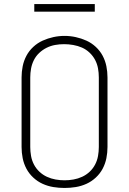

<svg xmlns="http://www.w3.org/2000/svg" viewBox="-20 -924 640 952"><path d="M300 8Q272 8 244.5 3.5Q217 -1 191.5 -12.5Q166 -24 145 -43.5Q124 -63 111 -87.5Q98 -112 92.5 -139.5Q87 -167 87 -195V-540Q87 -568 92.5 -595.5Q98 -623 111 -647.5Q124 -672 145 -691.5Q166 -711 191.5 -722.5Q217 -734 244.5 -740Q272 -746 300 -746Q328 -746 355.5 -740Q383 -734 408.5 -722.5Q434 -711 455 -691.5Q476 -672 489 -647.5Q502 -623 507.5 -595.5Q513 -568 513 -540V-195Q513 -167 507.5 -139.5Q502 -112 489 -87.5Q476 -63 455 -43.5Q434 -24 408.5 -12.5Q383 -1 355.5 3.5Q328 8 300 8ZM300 -30Q322 -30 344.5 -34Q367 -38 387.5 -47.5Q408 -57 424.5 -72.5Q441 -88 451.5 -108Q462 -128 466 -150.5Q470 -173 470 -195V-540Q470 -563 466 -585Q462 -607 451.5 -627Q441 -647 424 -663Q407 -679 386.5 -688Q366 -697 343 -701Q320 -705 298 -705Q275 -705 253 -701Q231 -697 211 -687Q191 -677 174.5 -661.5Q158 -646 148 -626Q138 -606 134 -584Q130 -562 130 -540V-195Q130 -173 134 -150.5Q138 -128 148.5 -108Q159 -88 175.5 -72.5Q192 -57 212.5 -47.5Q233 -38 255.5 -34Q278 -30 300 -30ZM450 -866H150V-904H450Z"/></svg>

Font: Zed Sans Extralight Extended
Style: Regular
Weight: 200
Width: 7
Designer: Belleve Invis
Foundry: Belleve Invis
Version: Version 1.0.0; ttfautohint (v1.8.4)